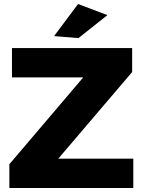

<svg xmlns="http://www.w3.org/2000/svg" viewBox="-20 -942 716 962"><path d="M26.9 0ZM40 -701.2H642.1V-581.1L272 -147H647.9V0H26.9V-119.1L397 -554.2H40ZM371.1 -921.9 518.1 -866.2 373 -751 251 -761.2Z"/></svg>

Font: Argentum Sans
Style: Bold
Weight: 700
Designer: Julieta Ulanovsky (Modified by Cristiano Sobral)
Foundry: Julieta Ulanovsky
Version: Version 1.000; ttfautohint (v1.5.65-e2d9)